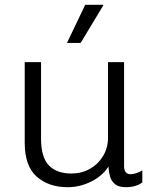

<svg xmlns="http://www.w3.org/2000/svg" viewBox="-20 -770 659 800"><path d="M262 10Q183 10 133 -34Q83 -78 83 -175V-511H151V-193Q151 -115 183.5 -81Q216 -47 278 -47Q320 -47 354.5 -66.5Q389 -86 409.5 -120Q430 -154 430 -196V-511H497V-78Q497 -60 504.5 -52Q512 -44 523 -44Q534 -44 548 -48.5Q562 -53 573 -60V-10Q560 0 542.5 5Q525 10 505 10Q475 10 459.5 -2.5Q444 -15 438.5 -34.5Q433 -54 432 -76Q406 -36 359 -13Q312 10 262 10ZM259 -591 335 -750H409L410 -747L316 -591Z"/></svg>

Font: Chivo Medium ExtraLight
Style: Regular
Weight: 250
Version: Version 2.002